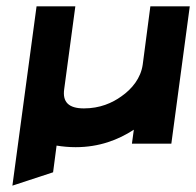

<svg xmlns="http://www.w3.org/2000/svg" viewBox="-20 -452 617 604"><path d="M95 -432 19 132 147 90 158 6C176 9 197 11 218 11C292 11 352 -12 401 -44L395 0H519L577 -432H453L429 -249C423 -206 395 -172 362 -149C333 -128 294 -111 244 -111C196 -111 176 -131 182 -172L217 -432Z"/></svg>

Font: Charger
Style: HemiRT
Weight: 900
Designer: Jasper
Foundry: Cannot Into Space Fonts
Version: Version 0.99